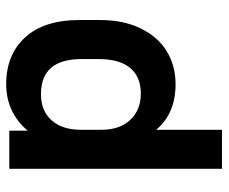

<svg xmlns="http://www.w3.org/2000/svg" viewBox="-78 -491 726 610"><g transform="rotate(-90 285.0 -186.0)"><path d="M53.7 -519.5H174.8V-460.9Q232.4 -529.3 323.2 -529.3Q416 -529.3 471.2 -469.2Q526.4 -409.2 526.4 -295.9V-231.4Q526.4 -156.2 499.5 -101.6Q472.7 -46.9 426.8 -19Q380.9 8.8 322.3 8.8Q229.5 8.8 177.7 -52.7V156.2H53.7ZM402.3 -236.3V-290Q402.3 -418.9 291 -418.9Q238.3 -418.9 208 -385.3Q177.7 -351.6 177.7 -292V-225.6Q177.7 -168.9 209 -135.3Q240.2 -101.6 293 -101.6Q345.7 -101.6 374 -135.3Q402.3 -168.9 402.3 -236.3Z"/></g></svg>

Font: Dinish Expanded
Style: Bold
Weight: 700
Width: 7
Designer: Charles Nix
Foundry: Playbeing
Version: Version 2.005; ttfautohint (v1.8.3)